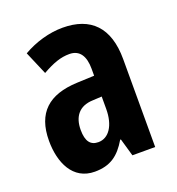

<svg xmlns="http://www.w3.org/2000/svg" viewBox="-109 -647 686 745"><g transform="rotate(-20 234.5 -274.0)"><path d="M230 -558C175 -558 116 -541 66 -512L107 -416C153 -442 185 -453 220 -453C263 -453 282 -421 282 -370V-341L210 -338C93 -333 31 -279 31 -163C31 -74 67 10 158 10C222 10 259 -17 292 -73H295L316 0H410V-363C410 -494 346 -558 230 -558ZM244 -253 282 -255V-204C282 -136 253 -93 210 -93C178 -93 161 -113 161 -161C161 -216 188 -251 244 -253Z"/></g></svg>

Font: Noto Sans Gurmukhi ExtraCondensed
Style: Bold
Weight: 700
Width: 2
Designer: Jelle Bosma - Monotype Design Team
Foundry: Monotype Imaging Inc.
Version: Version 2.004